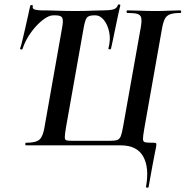

<svg xmlns="http://www.w3.org/2000/svg" viewBox="-20 -673 859 889"><path d="M268 -547Q274 -580 268 -591Q262 -602 237 -602H226Q206 -602 178 -580.5Q150 -559 124 -523.5Q98 -488 84 -446Q83 -443 77.5 -444Q72 -445 73 -448Q78 -462 84 -487.5Q90 -513 97 -543Q104 -573 110 -601Q116 -629 120 -647Q122 -650 127.5 -649.5Q133 -649 132 -646Q128 -631 144 -628Q160 -625 171 -625Q208 -625 246 -623.5Q284 -622 331 -622Q353 -622 374 -622.5Q395 -623 416.5 -624Q438 -625 460 -625Q488 -625 504.5 -629.5Q521 -634 526 -650Q527 -653 532.5 -652.5Q538 -652 537 -648Q533 -632 527 -604Q521 -576 514.5 -544.5Q508 -513 502.5 -486.5Q497 -460 494 -448Q493 -444 487 -444.5Q481 -445 482 -449Q493 -490 485.5 -525Q478 -560 460.5 -581Q443 -602 422 -602H416Q389 -602 381 -589.5Q373 -577 367 -542L285 -80Q280 -49 280 -37Q280 -25 288.5 -23Q297 -21 319 -21H488Q512 -21 523 -25Q534 -29 539.5 -43Q545 -57 550 -87L632 -547Q637 -576 634 -590Q631 -604 616.5 -608.5Q602 -613 570 -613Q566 -613 566 -619Q566 -625 570 -625Q596 -625 629 -623.5Q662 -622 699 -622Q733 -622 763 -623.5Q793 -625 815 -625Q819 -625 819 -619Q819 -613 815 -613Q785 -613 768 -607Q751 -601 743 -585Q735 -569 730 -540L648 -77Q642 -43 642 -29.5Q642 -16 653 -14Q664 -12 692 -12Q701 -12 703 -9.5Q705 -7 703 6Q700 21 696 41Q692 61 685.5 96Q679 131 668 193Q667 197 661 196Q655 195 656 192Q672 103 643 51.5Q614 0 539 0H101Q97 0 97 -6Q97 -12 101 -12Q146 -12 162.5 -26.5Q179 -41 186 -84Z"/></svg>

Font: Cormorant Garamond Light
Style: Italic
Weight: 300
Italic angle: -10°
Designer: Christian Thalmann (Catharsis Fonts)
Foundry: Catharsis Fonts
Version: Version 4.001